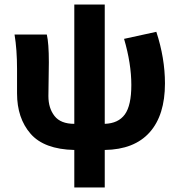

<svg xmlns="http://www.w3.org/2000/svg" viewBox="-20 -648 792 845"><path d="M307 177V12Q174 9 114.5 -59.5Q55 -128 55 -237V-344Q55 -430 44 -496H186Q195 -458 195 -374Q195 -353 194 -298.5Q193 -244 193 -225Q193 -172 220 -137.5Q247 -103 307 -103V-628H441V-103Q501 -105 529.5 -144.5Q558 -184 558 -274Q558 -368 526 -477L668 -508Q706 -392 706 -281Q706 -141 638.5 -65.5Q571 10 441 12V177Z"/></svg>

Font: Toshiba Sans
Style: Bold
Weight: 700
Designer: Paul D. Hunt
Foundry: Toshiba Corporation
Version: Version 2.020;PS 2.0;hotconv 1.0.86;makeotf.lib2.5.63406